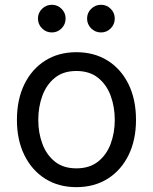

<svg xmlns="http://www.w3.org/2000/svg" viewBox="-20 -771 640 803"><path d="M299.3 11.7Q225.1 11.7 169.2 -23.4Q113.3 -58.6 82 -122.1Q50.8 -185.5 50.8 -269.5Q50.8 -355 82 -418.7Q113.3 -482.4 169.2 -517.6Q225.1 -552.7 299.3 -552.7Q374 -552.7 430.2 -517.6Q486.3 -482.4 517.6 -418.7Q548.8 -355 548.8 -269.5Q548.8 -185.5 517.6 -122.1Q486.3 -58.6 430.2 -23.4Q374 11.7 299.3 11.7ZM299.3 -66.9Q354.5 -66.9 390.1 -95.2Q425.8 -123.5 442.9 -169.7Q460 -215.8 460 -269.5Q460 -323.7 442.9 -370.4Q425.8 -417 390.1 -445.6Q354.5 -474.1 299.3 -474.1Q244.6 -474.1 209.5 -445.6Q174.3 -417 157.2 -370.6Q140.1 -324.2 140.1 -269.5Q140.1 -215.8 157.2 -169.7Q174.3 -123.5 209.5 -95.2Q244.6 -66.9 299.3 -66.9ZM402.3 -635.3Q378.4 -635.3 361.3 -652.3Q344.2 -669.4 344.2 -693.4Q344.2 -717.3 361.3 -734.1Q378.4 -751 402.3 -751Q426.3 -751 443.1 -734.1Q460 -717.3 460 -693.4Q460 -669.4 443.1 -652.3Q426.3 -635.3 402.3 -635.3ZM196.8 -635.3Q172.9 -635.3 155.8 -652.3Q138.7 -669.4 138.7 -693.4Q138.7 -717.3 155.8 -734.1Q172.9 -751 196.8 -751Q220.7 -751 237.5 -734.1Q254.4 -717.3 254.4 -693.4Q254.4 -669.4 237.5 -652.3Q220.7 -635.3 196.8 -635.3Z"/></svg>

Font: Inter Variable LoSnoCo
Style: Regular
Weight: 400
Designer: Rasmus Andersson
Foundry: rsms
Version: Version 4.000;git-a52131595; featfreeze: case,dlig,ss01,ss02